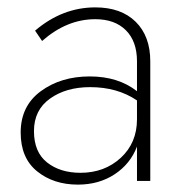

<svg xmlns="http://www.w3.org/2000/svg" viewBox="-20 -490 493 520"><path d="M94 -379 75 -407Q149 -470 238 -470Q308 -470 347.5 -431Q387 -392 387 -324V0H351V-93Q333 -46 290.5 -18Q248 10 191 10Q125 10 80.5 -26Q36 -62 36 -131Q36 -203 90.5 -243Q145 -283 223 -283Q300 -283 351 -243V-324Q351 -378 321 -408Q291 -438 238 -438Q161 -438 94 -379ZM198 -22Q263 -22 307 -62.5Q351 -103 351 -167V-218Q298 -254 224 -254Q159 -254 115.5 -223Q72 -192 72 -135Q72 -78 107.5 -50Q143 -22 198 -22Z"/></svg>

Font: Renner
Style: Thin
Weight: 200
Version: Version 003.000 ; ttfautohint (v0.97) -l 8 -r 50 -G 200 -x 1